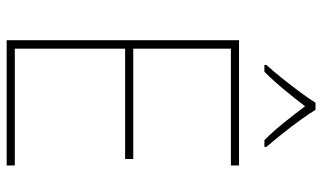

<svg xmlns="http://www.w3.org/2000/svg" viewBox="-220 -770 989 590"><g transform="rotate(90 275.0 -474.5)"><path d="M488 0H103V-714H488V-689H129V-389H468V-364H129V-25H488ZM317 -949Q329 -929 349 -901.5Q369 -874 391 -846.5Q413 -819 431 -798V-792H410Q382 -820 354.5 -854.5Q327 -889 306 -917Q285 -889 256.5 -854.5Q228 -820 200 -792H179V-798Q198 -819 220 -846.5Q242 -874 262.5 -901.5Q283 -929 295 -949Z"/></g></svg>

Font: Noto Sans Kannada Thin
Style: Regular
Weight: 100
Designer: Jelle Bosma - Monotype Design Team
Foundry: Monotype Imaging Inc.
Version: Version 2.005; ttfautohint (v1.8.4.7-5d5b)